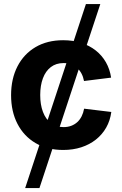

<svg xmlns="http://www.w3.org/2000/svg" viewBox="-20 -748 618 972"><path d="M107.4 204.1 415 -727.5H487.8L179.7 204.1ZM299.8 11.2Q219.2 11.2 159.9 -23.7Q100.6 -58.6 68.4 -121.1Q36.1 -183.6 36.1 -266.1Q36.1 -349.1 68.4 -411.9Q100.6 -474.6 159.9 -509.5Q219.2 -544.4 299.8 -544.4Q349.6 -544.4 391.1 -531Q432.6 -517.6 464.4 -492.7Q496.1 -467.8 516.1 -432.9Q536.1 -397.9 542.5 -355L405.3 -337.9Q401.4 -358.9 392.6 -375.5Q383.8 -392.1 370.6 -404.1Q357.4 -416 340.3 -422.4Q323.2 -428.7 301.8 -428.7Q263.7 -428.7 237.3 -408.4Q210.9 -388.2 197.3 -351.8Q183.6 -315.4 183.6 -266.6Q183.6 -218.3 197.3 -181.9Q210.9 -145.5 237.3 -125Q263.7 -104.5 301.8 -104.5Q323.2 -104.5 340.6 -111.1Q357.9 -117.7 371.1 -129.6Q384.3 -141.6 393.1 -158.9Q401.9 -176.3 405.8 -197.8L543.5 -181.2Q537.6 -137.2 517.6 -102.1Q497.6 -66.9 465.6 -41.5Q433.6 -16.1 391.6 -2.4Q349.6 11.2 299.8 11.2Z"/></svg>

Font: Inter 20pt
Style: Bold
Weight: 700
Version: Version 4.001;git-66647c0bb